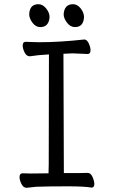

<svg xmlns="http://www.w3.org/2000/svg" viewBox="-20 -888 540 914"><path d="M337 -759Q315 -759 299 -780Q283 -801 283 -820Q286 -868 328 -868Q348 -868 364 -848Q380 -828 380 -806Q377 -759 337 -759ZM172 -759Q150 -759 134.5 -780Q119 -801 119 -820Q121 -868 163 -868Q183 -868 199.5 -848Q216 -828 216 -806Q212 -759 172 -759ZM107 6Q91 6 82 -12.5Q73 -31 73 -45Q73 -63 88 -63L128 -62L211 -63L212 -107L213 -629Q158 -626 122 -620Q106 -620 97 -638.5Q88 -657 88 -671Q88 -689 103 -689Q110 -689 128.5 -688Q147 -687 167 -687Q264 -687 381 -700Q394 -700 402.5 -681.5Q411 -663 411 -649Q411 -631 397 -631Q340 -634 325 -634L282 -632Q283 -152 284 -64Q384 -64 397 -65Q412 -65 420.5 -45.5Q429 -26 429 -12Q429 5 416 5Q381 -1 304 -1Q209 -1 153 1Z"/></svg>

Font: Moon Stars Kai HW
Style: Regular
Weight: 400
Designer: GuiWonder
Version: Version 1.101